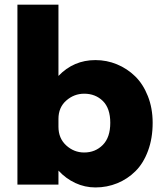

<svg xmlns="http://www.w3.org/2000/svg" viewBox="-20 -802 712 834"><path d="M55.7 0V-781.7H233.9V-472.2Q299.8 -541 394.5 -541Q443.4 -541 487.8 -522.7Q532.2 -504.4 566.9 -470.7Q601.6 -437 622.3 -384.5Q643.1 -332 643.1 -268.6Q643.1 -201.2 623 -147Q603 -92.8 568.6 -58.6Q534.2 -24.4 489.5 -6.1Q444.8 12.2 394.5 12.2Q348.6 12.2 307.1 -7.1Q265.6 -26.4 233.9 -61V0ZM345.7 -395Q301.8 -395 267.8 -365.2Q233.9 -335.4 233.9 -285.6V-251.5Q233.9 -201.2 267.6 -170.4Q301.3 -139.6 345.7 -139.6Q394 -139.6 426.5 -172.4Q459 -205.1 459 -268.6Q459 -331.5 426.8 -363.3Q394.5 -395 345.7 -395Z"/></svg>

Font: Epilogue ExtraBold
Style: Regular
Weight: 800
Designer: Tyler Finck
Foundry: Etcetera Type Co
Version: Version 2.112